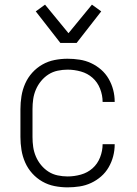

<svg xmlns="http://www.w3.org/2000/svg" viewBox="-20 -795 590 827"><path d="M271 12Q243 12 215 6.5Q187 1 162.5 -13Q138 -27 119 -48Q100 -69 88.5 -95Q77 -121 72.5 -149Q68 -177 68 -205V-325Q68 -353 72.5 -381Q77 -409 88.5 -435Q100 -461 119 -482Q138 -503 162.5 -517Q187 -531 215 -536.5Q243 -542 271 -542Q297 -542 323 -538Q349 -534 372.5 -523Q396 -512 415.5 -495Q435 -478 448 -455.5Q461 -433 467.5 -408Q474 -383 474 -357V-356H422Q422 -385 411 -413Q400 -441 378.5 -460Q357 -479 328.5 -487Q300 -495 271 -495Q250 -495 228.5 -490.5Q207 -486 189 -474.5Q171 -463 157 -446Q143 -429 134.5 -409Q126 -389 123 -368Q120 -347 120 -325V-205Q120 -183 123 -162Q126 -141 134.5 -121Q143 -101 157 -84Q171 -67 189 -55.5Q207 -44 228.5 -39.5Q250 -35 271 -35Q300 -35 328.5 -43Q357 -51 378.5 -70Q400 -89 411 -117Q422 -145 422 -174H474V-173Q474 -147 467.5 -122Q461 -97 448 -74.5Q435 -52 415.5 -35Q396 -18 372.5 -7Q349 4 323 8Q297 12 271 12ZM240 -610 134 -746 174 -775 275 -652 376 -775 416 -746 310 -610Z"/></svg>

Font: Lode Dark
Style: Regular
Weight: 400
Monospace: yes
Designer: Belleve Invis
Foundry: Belleve Invis
Version: Version 29.2.0; ttfautohint (v1.8.3)